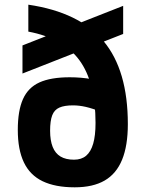

<svg xmlns="http://www.w3.org/2000/svg" viewBox="-20 -790 640 820"><path d="M299 10Q216 10 162 -16Q108 -42 82 -96.5Q56 -151 56 -235Q56 -317 78 -366.5Q100 -416 148.5 -438Q197 -460 278 -460Q326 -460 372 -452Q418 -444 458 -426L419 -310Q375 -327 346.5 -333.5Q318 -340 292 -340Q255 -340 233.5 -330.5Q212 -321 203 -297.5Q194 -274 194 -232Q194 -190 205 -162.5Q216 -135 238.5 -121.5Q261 -108 296 -108Q328 -108 348 -125Q368 -142 378 -176.5Q388 -211 388 -265Q388 -439 319 -533Q250 -627 101 -655V-770Q319 -738 422.5 -614Q526 -490 526 -260Q526 -168 501.5 -108Q477 -48 427 -19Q377 10 299 10ZM76 -476V-596L506 -765V-645Z"/></svg>

Font: M PLUS Code Latin Expanded
Style: Bold
Weight: 700
Width: 7
Designer: Coji Morishita
Foundry: UNDERFOREST DESIGN
Version: Version 1.002; ttfautohint (v1.8.3)